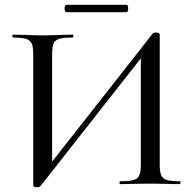

<svg xmlns="http://www.w3.org/2000/svg" viewBox="-20 -770 807 803"><path d="M733 0Q700 0 680 -1L609 -2L531 -1Q513 0 482 0Q480 0 480 -6Q480 -12 482 -12Q521 -12 538.5 -17Q556 -22 562.5 -36.5Q569 -51 569 -81V-526L148 10Q144 13 135 13Q119 13 119 6V-544Q119 -574 112.5 -588Q106 -602 88.5 -607.5Q71 -613 34 -613Q32 -613 32 -619Q32 -625 34 -625L87 -624Q131 -622 158 -622Q191 -622 237 -624L284 -625Q287 -625 287 -619Q287 -613 284 -613Q245 -613 227.5 -607.5Q210 -602 204 -588Q198 -574 198 -544V-94L619 -630Q622 -634 632 -634Q638 -634 643 -632Q648 -630 648 -627V-81Q648 -51 654.5 -36.5Q661 -22 678.5 -17Q696 -12 733 -12Q735 -12 735 -6Q735 0 733 0ZM250 -735Q250 -741 252 -745.5Q254 -750 258 -750H509Q516 -750 516 -735Q516 -719 509 -719H258Q254 -719 252 -724Q250 -729 250 -735Z"/></svg>

Font: Cormorant Infant Medium
Style: Regular
Weight: 500
Designer: Christian Thalmann (Catharsis Fonts)
Version: Version 3.000